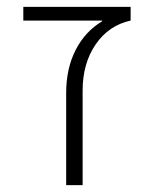

<svg xmlns="http://www.w3.org/2000/svg" viewBox="-20 -540 449 560"><path d="M278 -478V-480H48V-520H361V-480Q297 -466 259 -410.5Q221 -355 221 -276V0H173V-269Q173 -340 200.5 -394Q228 -448 278 -478Z"/></svg>

Font: M PLUS 1p Light
Style: Regular
Weight: 300
Version: Version 1.061